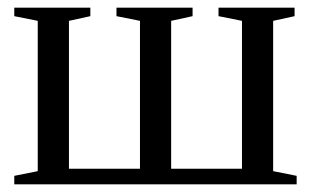

<svg xmlns="http://www.w3.org/2000/svg" viewBox="-20 -479 810 499"><path d="M17.1 0V-22L78.1 -34.2V-424.8L17.1 -437V-459H214.8V-437L159.2 -424.8V-40.5H343.8V-424.8L282.7 -437V-459H480.5V-437L424.8 -424.8V-40.5H608.9V-424.8L547.9 -437V-459H745.6V-437L689.9 -424.8V-34.2L751 -22V0Z"/></svg>

Font: Liberation Serif
Style: Regular
Weight: 400
Designer: Steve Matteson
Foundry: Ascender Corporation
Version: Version 2.1.5